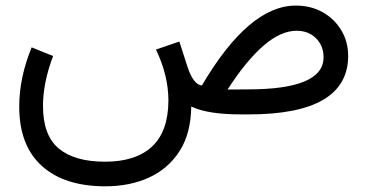

<svg xmlns="http://www.w3.org/2000/svg" viewBox="-20 -404 1297 678"><path d="M167.5 -206.1Q131.8 -111.8 131.8 -29.8Q131.8 74.2 187.7 120.6Q243.7 167 350.6 167Q459.5 167 516.8 113.5Q574.2 60.1 574.7 -48.8Q574.7 -137.2 530.8 -229L613.3 -257.3L642.1 -168Q662.6 -105.5 692.9 -102.1Q858.9 -384.3 1024.4 -384.3Q1078.1 -384.3 1119.9 -360.6Q1161.6 -336.9 1185.5 -296.6Q1209.5 -256.3 1209.5 -206.1Q1208.5 0 857.9 0H833Q771 0 727.3 -7.1Q683.6 -14.2 655.3 -27.8Q654.3 66.4 614.5 128.9Q574.7 191.4 506.8 222.7Q439 253.9 352.1 253.9Q207 253.9 127.4 181.6Q47.9 109.4 47.9 -27.3Q47.9 -129.9 91.8 -236.8ZM856 -88.4Q1122.6 -88.4 1122.6 -201.7Q1122.6 -241.7 1096.2 -268.6Q1069.8 -295.4 1027.3 -295.4Q971.2 -295.4 910.2 -242.4Q849.1 -189.5 783.7 -87.9Z"/></svg>

Font: Vazir FD
Style: Regular-FD
Weight: 400
Designer: Saber Rastikerdar
Foundry: Saber Rastikerdar
Version: Version 30.0.0